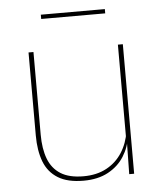

<svg xmlns="http://www.w3.org/2000/svg" viewBox="-48 -665 604 717"><g transform="rotate(-5 254.0 -306.0)"><path d="M92 -485.5V-175.5Q92 -123 106.2 -85.2Q120.5 -47.5 152.5 -27.2Q184.5 -7 238 -7Q288 -7 324.5 -26.8Q361 -46.5 383.2 -81.2Q405.5 -116 412 -160.5L421 -141.5H415.5Q411 -101 389.2 -66.5Q367.5 -32 329.2 -11.2Q291 9.5 237 9.5Q177 9.5 141 -12.8Q105 -35 89.2 -76.2Q73.5 -117.5 73.5 -174.5V-485.5ZM427 -485.5V0H408.5L410.5 -127H408.5V-485.5ZM131.5 -606V-622H371.5V-606Z"/></g></svg>

Font: Anek Latin Medium Thin
Style: Regular
Weight: 250
Version: Version 1.003